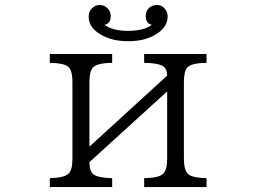

<svg xmlns="http://www.w3.org/2000/svg" viewBox="-20 -759 1040 779"><path d="M596.2 -658.2Q571.3 -663.6 571.3 -693.8Q571.3 -720.7 594.2 -733.4Q604.5 -738.8 616.2 -738.8Q639.6 -738.8 652.8 -717.8Q660.2 -706.1 660.2 -692.4Q660.2 -653.3 622.1 -626Q575.7 -591.8 499.5 -591.8Q435.5 -591.8 390.6 -617.7Q339.8 -646.5 339.8 -690.9Q339.8 -716.3 358.9 -730Q370.1 -738.8 384.3 -738.8Q404.3 -738.8 417.5 -724.1Q429.2 -711.4 429.2 -693.8Q429.2 -663.6 404.3 -658.2Q437 -633.8 499 -633.8Q563.5 -633.8 596.2 -658.2ZM182.1 -540H435.1V-503.9Q374 -503.4 357.4 -485.4Q342.8 -470.2 342.8 -424.8V-164.1L658.2 -452.1Q657.7 -481.4 640.1 -491.2Q617.7 -503.9 564.9 -503.9V-540H817.9V-503.9Q757.3 -503.4 740.2 -485.4Q726.1 -470.2 726.1 -424.8V-116.2Q726.1 -68.4 743.7 -52.2Q760.3 -37.6 817.9 -36.1V0H564.9V-36.1Q625 -37.1 642.1 -54.2Q658.2 -69.8 658.2 -116.2V-388.2L342.8 -101.1Q342.8 -63.5 360.4 -50.8Q378.9 -37.6 435.1 -36.1V0H182.1V-36.1Q239.7 -37.6 257.8 -54.2Q273.9 -68.4 273.9 -116.2V-424.8Q273.9 -474.6 256.3 -488.8Q237.3 -503.4 182.1 -503.9Z"/></svg>

Font: BIZ UDMincho
Style: Regular
Weight: 400
Monospace: yes
Designer: TypeBank Co., Ltd.
Foundry: Morisawa Inc.
Version: Version 1.06